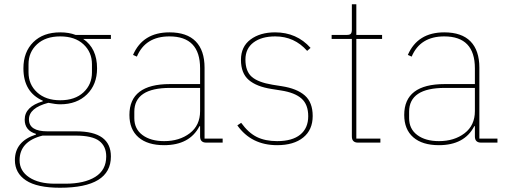

<svg xmlns="http://www.w3.org/2000/svg" viewBox="-20 -670 2377 902"><path d="M501 65Q501 212 262 212Q154 212 102 177.5Q50 143 50 82Q50 -6 149 -38V-41Q96 -57 96 -108Q96 -169 181 -194V-197Q90 -237 90 -349Q90 -426 136.5 -472Q183 -518 263 -518Q304 -518 335 -506H501V-487H371Q436 -443 436 -349Q436 -273 388.5 -226.5Q341 -180 263 -180Q242 -180 207 -187Q116 -163 116 -109Q116 -53 203 -53H338Q501 -53 501 65ZM263 -199Q332 -199 372 -236Q412 -273 412 -330V-368Q412 -425 372 -462Q332 -499 263 -499Q194 -499 154 -462Q114 -425 114 -368V-330Q114 -273 154.5 -236Q195 -199 263 -199ZM479 65Q479 17 446 -8Q413 -33 335 -33H180Q72 -6 72 83Q72 133 117 163Q162 193 238 193H287Q376 193 427.5 161Q479 129 479 65Z M1026 0H949Q920 0 920 -29V-77H917Q871 12 751 12Q673 12 630.5 -25Q588 -62 588 -130Q588 -275 778 -275H920V-349Q920 -499 776 -499Q663 -499 623 -404L605 -412Q651 -518 776 -518Q858 -518 899.5 -475.5Q941 -433 941 -352V-19H1026ZM751 -7Q823 -7 871.5 -44Q920 -81 920 -148V-257H779Q611 -257 611 -145V-115Q611 -64 649.5 -35.5Q688 -7 751 -7Z M1282 12Q1161 12 1095 -81L1113 -93Q1147 -46 1186.5 -26.5Q1226 -7 1282 -7Q1353 -7 1390.5 -37.5Q1428 -68 1428 -124Q1428 -179 1396.5 -207Q1365 -235 1300 -245L1256 -252Q1185 -263 1148.5 -294.5Q1112 -326 1112 -389Q1112 -451 1157 -484.5Q1202 -518 1272 -518Q1374 -518 1439 -445L1423 -431Q1363 -499 1273 -499Q1209 -499 1171 -470.5Q1133 -442 1133 -390Q1133 -335 1163 -309Q1193 -283 1260 -272L1304 -265Q1375 -254 1412 -221.5Q1449 -189 1449 -125Q1449 -60 1404.5 -24Q1360 12 1282 12Z M1767 0H1662Q1633 0 1633 -29V-487H1538V-506H1610Q1623 -506 1628 -511.5Q1633 -517 1633 -531V-650H1654V-506H1775V-487H1654V-19H1767Z M2317 0H2240Q2211 0 2211 -29V-77H2208Q2162 12 2042 12Q1964 12 1921.5 -25Q1879 -62 1879 -130Q1879 -275 2069 -275H2211V-349Q2211 -499 2067 -499Q1954 -499 1914 -404L1896 -412Q1942 -518 2067 -518Q2149 -518 2190.5 -475.5Q2232 -433 2232 -352V-19H2317ZM2042 -7Q2114 -7 2162.5 -44Q2211 -81 2211 -148V-257H2070Q1902 -257 1902 -145V-115Q1902 -64 1940.5 -35.5Q1979 -7 2042 -7Z"/></svg>

Font: IBM Plex Sans Thin
Style: Regular
Weight: 100
Designer: Mike Abbink, Paul van der Laan, Pieter van Rosmalen
Foundry: Bold Monday
Version: Version 3.0